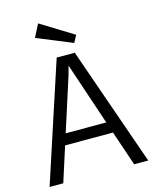

<svg xmlns="http://www.w3.org/2000/svg" viewBox="-140 -1071 945 1165"><g transform="rotate(-15 333.0 -488.5)"><path d="M268.6 -747.1H382.3L643.6 0H555.2L481 -219.2H180.2L109.9 0H23.9ZM457.5 -289.1 325.7 -681.2 310.5 -625.5 202.6 -289.1ZM172.4 -896.5 213.4 -976.6 418.9 -850.1 394.5 -805.2Z"/></g></svg>

Font: Armata
Style: Regular
Weight: 400
Designer: Viktoriya Grabowska
Foundry: Viktoriya Grabowska
Version: Version 1.003